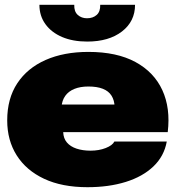

<svg xmlns="http://www.w3.org/2000/svg" viewBox="-20 -769 733 799"><path d="M344 10Q238 10 163.5 -25Q89 -60 49.5 -122.5Q10 -185 10 -268Q10 -359 52 -422.5Q94 -486 170 -519.5Q246 -553 348 -553Q466 -553 543.5 -511Q621 -469 655.5 -394Q690 -319 678 -219H243Q244 -193 258.5 -176Q273 -159 298.5 -150.5Q324 -142 357 -142Q392 -142 420 -153Q448 -164 456 -180H674Q663 -119 618.5 -76.5Q574 -34 503.5 -12Q433 10 344 10ZM236 -324 230 -334H465L457 -325Q456 -352 444 -371Q432 -390 408 -399.5Q384 -409 348 -409Q314 -409 289.5 -399Q265 -389 251.5 -370Q238 -351 236 -324ZM343 -596Q283 -596 238.5 -615Q194 -634 169 -668.5Q144 -703 144 -749H289Q288 -721 303.5 -707Q319 -693 342 -693Q367 -693 382.5 -707Q398 -721 397 -749H542Q542 -680 487.5 -638Q433 -596 343 -596Z"/></svg>

Font: Mona Sans Expanded Black
Style: Regular
Weight: 900
Width: 7
Designer: Deni Anggara
Foundry: GitHub
Version: Version 2.000